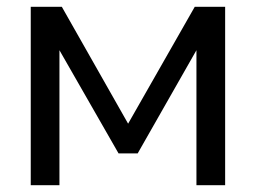

<svg xmlns="http://www.w3.org/2000/svg" viewBox="-20 -542 750 562"><path d="M70 0V-522H161L355 -180L550 -522H639V0H555V-395L383 -93H327L154 -395V0Z"/></svg>

Font: Raleway-v4020 Medium
Style: Regular
Weight: 500
Designer: Matt McInerney, Pablo Impallari, Rodrigo Fuenzalida
Foundry: Matt McInerney, Pablo Impallari, Rodrigo Fuenzalida
Version: Version 4.020;PS 004.020;hotconv 1.0.88;makeotf.lib2.5.64775